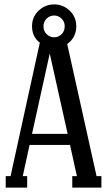

<svg xmlns="http://www.w3.org/2000/svg" viewBox="-20 -849 489 869"><path d="M284.2 -649.9 417 -51.8H439V0H307.1V-51.8H328.1L296.9 -192.9H113.8L83 -51.8H103V0H5.9V-51.8H27.8L160.2 -655.8Q125 -682.6 125 -730Q125 -772.9 155 -801Q185.1 -829.1 225.1 -829.1Q265.1 -829.1 295.2 -801Q325.2 -772.9 325.2 -730Q325.2 -679.2 284.2 -649.9ZM225.1 -778.8Q205.6 -778.8 191.2 -764.9Q176.8 -751 176.8 -730Q176.8 -708.5 191.2 -694.3Q205.6 -680.2 225.1 -680.2Q244.6 -680.2 258.8 -694.3Q272.9 -708.5 272.9 -730Q272.9 -751 258.5 -764.9Q244.1 -778.8 225.1 -778.8ZM205.1 -606.9 125 -243.2H286.1Z"/></svg>

Font: Margherita Semibold
Style: Regular
Weight: 600
Designer: James Puckett
Foundry: Dunwich Type Founders
Version: Version 1.008;hotconv 1.0.109;makeotfexe 2.5.65596